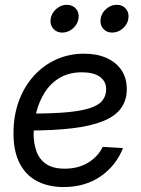

<svg xmlns="http://www.w3.org/2000/svg" viewBox="-20 -754 578 786"><path d="M240.2 11.7Q179.2 11.7 132.8 -12Q86.4 -35.6 60.8 -84.7Q35.2 -133.8 35.2 -208.5Q35.2 -280.3 57.1 -340.1Q79.1 -399.9 118.4 -443.4Q157.7 -486.8 210.2 -510.5Q262.7 -534.2 324.2 -534.2Q377 -534.2 416 -516.8Q455.1 -499.5 477.1 -467Q499 -434.6 499 -389.2Q499 -342.3 474.6 -309.8Q450.2 -277.3 400.6 -257.6Q351.1 -237.8 275.1 -228.8Q199.2 -219.7 96.2 -219.7L107.9 -289.1Q197.3 -289.1 256.6 -294.7Q315.9 -300.3 350.6 -312.3Q385.3 -324.2 399.9 -343.3Q414.6 -362.3 414.6 -388.7Q414.6 -420.9 388.9 -439.5Q363.3 -458 315.4 -458Q263.2 -458 225.6 -436Q188 -414.1 164.3 -377.4Q140.6 -340.8 129.2 -295.9Q117.7 -251 117.7 -204.6Q117.7 -168 128.9 -135.5Q140.1 -103 168 -83.3Q195.8 -63.5 245.1 -63.5Q300.8 -63.5 341.3 -88.4Q381.8 -113.3 400.4 -152.8L483.4 -147.9Q455.6 -76.2 392.1 -32.2Q328.6 11.7 240.2 11.7ZM439.5 -620.6Q415.5 -620.6 401.9 -637.2Q388.2 -653.8 392.1 -677.2Q395.5 -701.2 415 -717.8Q434.6 -734.4 458 -734.4Q481.9 -734.4 495.6 -717.8Q509.3 -701.2 505.4 -677.2Q502 -653.8 482.4 -637.2Q462.9 -620.6 439.5 -620.6ZM234.9 -620.6Q211.4 -620.6 197.5 -637.2Q183.6 -653.8 187.5 -677.2Q191.4 -701.2 210.9 -717.8Q230.5 -734.4 253.4 -734.4Q277.3 -734.4 291.3 -717.8Q305.2 -701.2 301.3 -677.2Q297.4 -653.8 278.1 -637.2Q258.8 -620.6 234.9 -620.6Z"/></svg>

Font: Inter 28pt
Style: Italic
Weight: 400
Italic angle: -9.3988°
Designer: Rasmus Andersson
Foundry: rsms
Version: Version 4.001;git-66647c0bb